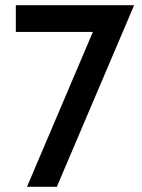

<svg xmlns="http://www.w3.org/2000/svg" viewBox="-20 -720 546 740"><path d="M497 -700 199 0H84L338 -597H41V-700Z"/></svg>

Font: Cabin Medium
Style: Regular
Weight: 500
Designer: Pablo Impallari
Foundry: Pablo Impallari. http://www.impallari.com Igino Marini. http://www.ikern.com
Version: Version 2.001